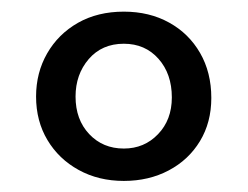

<svg xmlns="http://www.w3.org/2000/svg" viewBox="-20 -736 436 338"><path d="M198 -715.5Q243 -715.5 277.8 -696.2Q312.5 -677 332.2 -642.8Q352 -608.5 352 -563.5Q352 -520.5 332 -487.5Q312 -454.5 277 -436Q242 -417.5 198 -417.5Q153.5 -417.5 118.5 -436.8Q83.5 -456 63.5 -489.5Q43.5 -523 43.5 -566Q43.5 -608 63 -642Q82.5 -676 117.2 -695.8Q152 -715.5 198 -715.5ZM198 -659Q159.5 -659 136.2 -632Q113 -605 113 -566Q113 -525.5 137 -500Q161 -474.5 198 -474.5Q234 -474.5 258.2 -499.8Q282.5 -525 282.5 -564.5Q282.5 -606 259 -632.5Q235.5 -659 198 -659Z"/></svg>

Font: Fraunces ExtraBold
Style: Regular
Weight: 800
Version: Version 1.000;[b76b70a41]